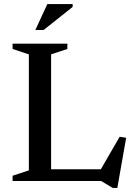

<svg xmlns="http://www.w3.org/2000/svg" viewBox="-20 -891 659 945"><path d="M557.5 34H535L478 0H169.5L170 -58H524.5L464 -36.5L569 -218L601 -213ZM231.5 -623.5V0H42V-26L122 -52.5V-623.5L42 -650V-676H311.5V-650ZM154 -743.5 213 -871H337.5V-857L195 -743.5Z"/></svg>

Font: Newsreader 16pt Medium
Style: Regular
Weight: 500
Designer: Hugues Gentile
Foundry: Production Type
Version: Version 1.003